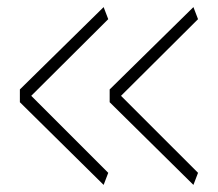

<svg xmlns="http://www.w3.org/2000/svg" viewBox="-20 -542 614 541"><path d="M36 -254V-290L272 -522L285 -488L68 -272L285 -55L272 -21ZM289 -254V-290L525 -522L538 -488L321 -272L538 -55L525 -21Z"/></svg>

Font: Georama Expanded ExtraLight
Style: Regular
Weight: 250
Width: 7
Designer: Jean-Baptiste Levee
Foundry: Production Type
Version: Version 1.001